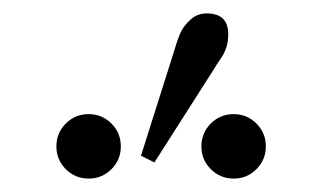

<svg xmlns="http://www.w3.org/2000/svg" viewBox="-20 -782 480 286"><path d="M294 -530Q280 -544 280 -564Q280 -584 294 -598Q308 -612 328 -612Q348 -612 362 -598Q376 -584 376 -564Q376 -544 362 -530Q348 -516 328 -516Q308 -516 294 -530ZM78 -530Q64 -544 64 -564Q64 -584 78 -598Q92 -612 112 -612Q132 -612 146 -598Q160 -584 160 -564Q160 -544 146 -530Q132 -516 112 -516Q92 -516 78 -530ZM288 -762Q320 -762 320 -731Q320 -720 317 -711Q314 -702 309 -695Q304 -688 298 -678L210 -540L190 -550L240 -708Q245 -725 249.5 -734.5Q254 -744 264 -753Q274 -762 288 -762Z"/></svg>

Font: Old Standard TT
Style: Regular
Weight: 400
Designer: Alexey Kryukov <alexios@thessalonica.org.ru>
Version: Version 2.2